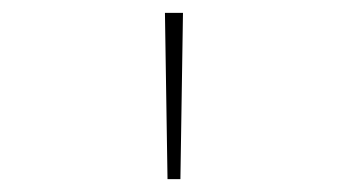

<svg xmlns="http://www.w3.org/2000/svg" viewBox="-20 -734 540 298"><path d="M240 -456 236 -714H264L260 -456Z"/></svg>

Font: Noto Sans Mono ExtraCondensed Thin
Style: Regular
Weight: 100
Width: 2
Designer: Monotype Design Team
Foundry: Monotype Imaging Inc.
Version: Version 2.014; ttfautohint (v1.8.4.7-5d5b)